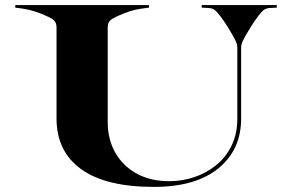

<svg xmlns="http://www.w3.org/2000/svg" viewBox="-20 -720 1147 754"><path d="M40 -690V-700H565V-690Q534.5 -686.5 513 -682Q491.5 -677.5 467 -667.5Q429.5 -652.5 416.2 -642.8Q403 -633 403 -612.5V-240Q403 -174 432.2 -121.5Q461.5 -69 515.8 -38.8Q570 -8.5 644.5 -8.5Q695 -8.5 742.5 -24.2Q790 -40 828.5 -71Q867 -102 889.5 -148.2Q912 -194.5 912 -255V-532.5Q912 -540 910.5 -545.8Q909 -551.5 906.5 -557Q901.5 -568 892.2 -584.2Q883 -600.5 873.2 -615.8Q863.5 -631 858 -639Q844 -659 831.5 -673.2Q819 -687.5 801.5 -688.5L772 -690V-700H1067V-690L1037.5 -688.5Q1020 -687.5 1007.5 -673.2Q995 -659 981 -639Q975.5 -631 965.8 -615.8Q956 -600.5 946.8 -584.2Q937.5 -568 932.5 -557Q930 -551.5 928.5 -545.8Q927 -540 927 -532.5V-255Q927 -131.5 837.5 -58.8Q748 14 584.5 14Q395 14 298.5 -55.8Q202 -125.5 202 -255V-612.5Q202 -633 189 -642.8Q176 -652.5 138 -667.5Q113.5 -677 92 -681.8Q70.5 -686.5 40 -690Z"/></svg>

Font: Engraving CC
Style: Bold
Weight: 700
Designer: indestructible type*
Foundry: Cowboy Collective
Version: Version 1.000